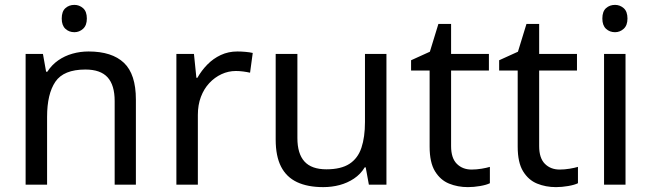

<svg xmlns="http://www.w3.org/2000/svg" viewBox="-20 -757 2669 787"><path d="M285 -737Q305 -737 320.5 -723.5Q336 -710 336 -681Q336 -653 320.5 -639Q305 -625 285 -625Q263 -625 248 -639Q233 -653 233 -681Q233 -710 248 -723.5Q263 -737 285 -737ZM343 -546Q439 -546 488 -499.5Q537 -453 537 -349V0H450V-343Q450 -408 421 -440Q392 -472 330 -472Q241 -472 207 -422Q173 -372 173 -278V0H85V-536H156L169 -463H174Q192 -491 218.5 -509.5Q245 -528 277 -537Q309 -546 343 -546Z M953 -546Q968 -546 985.5 -544.5Q1003 -543 1016 -540L1005 -459Q992 -462 976.5 -464Q961 -466 947 -466Q916 -466 888 -453Q860 -440 838 -416.5Q816 -393 803.5 -360Q791 -327 791 -286V0H703V-536H775L785 -438H789Q806 -468 830 -492.5Q854 -517 885 -531.5Q916 -546 953 -546Z M1564 -536V0H1492L1479 -71H1475Q1458 -43 1431 -25Q1404 -7 1372 1.5Q1340 10 1305 10Q1241 10 1197.5 -10.5Q1154 -31 1132 -74Q1110 -117 1110 -185V-536H1199V-191Q1199 -127 1228 -95Q1257 -63 1318 -63Q1378 -63 1412.5 -85.5Q1447 -108 1461.5 -151.5Q1476 -195 1476 -257V-536Z M1913 -62Q1933 -62 1954 -65.5Q1975 -69 1988 -73V-6Q1974 1 1948 5.5Q1922 10 1898 10Q1856 10 1820.5 -4.5Q1785 -19 1763 -55Q1741 -91 1741 -156V-468H1665V-510L1742 -545L1777 -659H1829V-536H1984V-468H1829V-158Q1829 -109 1852.5 -85.5Q1876 -62 1913 -62Z M2274 -62Q2294 -62 2315 -65.5Q2336 -69 2349 -73V-6Q2335 1 2309 5.5Q2283 10 2259 10Q2217 10 2181.5 -4.5Q2146 -19 2124 -55Q2102 -91 2102 -156V-468H2026V-510L2103 -545L2138 -659H2190V-536H2345V-468H2190V-158Q2190 -109 2213.5 -85.5Q2237 -62 2274 -62Z M2544 -536V0H2456V-536ZM2501 -737Q2521 -737 2536.5 -723.5Q2552 -710 2552 -681Q2552 -653 2536.5 -639Q2521 -625 2501 -625Q2479 -625 2464 -639Q2449 -653 2449 -681Q2449 -710 2464 -723.5Q2479 -737 2501 -737Z"/></svg>

Font: ltelugu25
Style: Book
Weight: 400
Designer: Jelle Bosma - Monotype Design Team
Foundry: Monotype Imaging Inc.
Version: Version 2.003